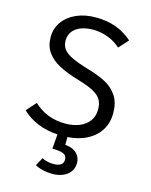

<svg xmlns="http://www.w3.org/2000/svg" viewBox="-139 -805 892 1137"><g transform="rotate(15 307.5 -236.0)"><path d="M324.6 10.8V58.5Q372.3 62.6 395.9 86.7Q419.5 110.8 419.5 144.1Q419.5 176.4 402.6 199Q385.6 221.5 356.9 233.1Q328.2 244.6 294.4 244.6Q264.1 244.6 235.9 237.9Q207.7 231.3 187.2 219.5L214.9 169.7Q229.2 177.4 248.2 181.8Q267.2 186.2 284.1 186.2Q345.6 186.2 345.6 144.1Q345.6 117.9 323.8 109Q302.1 100 256.4 100L263.6 10.8Q196.4 6.7 141 -16.2Q85.6 -39 44.6 -78.5L97.4 -137.9Q135.9 -101.5 183.8 -82.3Q231.8 -63.1 293.8 -63.1Q337.9 -63.1 375.4 -77.7Q412.8 -92.3 435.4 -121.8Q457.9 -151.3 457.9 -193.8Q457.9 -229.2 444.4 -252.8Q430.8 -276.4 397.4 -295.1Q364.1 -313.8 303.1 -331.8Q227.7 -353.8 178.5 -379.7Q129.2 -405.6 102.3 -443.6Q75.4 -481.5 75.4 -535.9Q75.4 -588.2 104.4 -629.5Q133.3 -670.8 185.4 -694.1Q237.4 -717.4 304.1 -717.4Q374.9 -717.4 429.5 -697.2Q484.1 -676.9 529.7 -636.9L477.4 -579Q441 -611.3 397.4 -627.2Q353.8 -643.1 307.2 -643.1Q267.7 -643.1 235.6 -631.5Q203.6 -620 184.9 -596.4Q166.2 -572.8 166.2 -539Q166.2 -507.7 182.6 -486.2Q199 -464.6 236.9 -446.7Q274.9 -428.7 344.1 -408.2Q407.7 -389.7 451.8 -365.9Q495.9 -342.1 523.1 -300.8Q550.3 -259.5 550.3 -195.4Q550.3 -138.5 523.6 -93.8Q496.9 -49.2 446.2 -21.8Q395.4 5.6 324.6 10.8Z"/></g></svg>

Font: Fira Code Fixed
Style: Regular
Weight: 400
Monospace: yes
Designer: Carrois Corporate, Edenspiekermann AG, Nikita Prokopov
Foundry: Carrois Corporate, Edenspiekermann AG, Nikita Prokopov
Version: Version 5.002